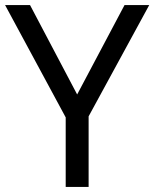

<svg xmlns="http://www.w3.org/2000/svg" viewBox="-20 -734 606 754"><path d="M283 -363 469 -714H566L328 -277V0H238V-273L0 -714H98Z"/></svg>

Font: hindi15
Style: Regular
Weight: 400
Designer: Jelle Bosma - Monotype Design Team
Foundry: Monotype Imaging Inc.
Version: Version 2.006